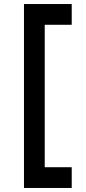

<svg xmlns="http://www.w3.org/2000/svg" viewBox="-20 -832 425 953"><path d="M336 -812V-709H202V-2H336V101H99V-812Z"/></svg>

Font: Freesentation 7 Bold
Style: Regular
Weight: 700
Designer: glyphs from Roboto by Christian Robertson / Hangul glyphs from Noto Sans CJK(Source Han Sans) by Jang Soo-young and Kang
Foundry: PT&
Version: Version 2.001